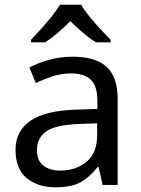

<svg xmlns="http://www.w3.org/2000/svg" viewBox="-20 -786 601 816"><path d="M288 -545Q386 -545 433 -502Q480 -459 480 -365V0H416L399 -76H395Q360 -32 321.5 -11Q283 10 215 10Q142 10 94 -28.5Q46 -67 46 -149Q46 -229 109 -272.5Q172 -316 303 -320L394 -323V-355Q394 -422 365 -448Q336 -474 283 -474Q241 -474 203 -461.5Q165 -449 132 -433L105 -499Q140 -518 188 -531.5Q236 -545 288 -545ZM314 -259Q214 -255 175.5 -227Q137 -199 137 -148Q137 -103 164.5 -82Q192 -61 235 -61Q303 -61 348 -98.5Q393 -136 393 -214V-262ZM325 -766Q337 -744 359.5 -716.5Q382 -689 406.5 -662.5Q431 -636 450 -617V-606H388Q362 -622 334 -645.5Q306 -669 279 -696Q252 -669 225 -646Q198 -623 172 -606H112V-617Q131 -637 154.5 -663Q178 -689 200 -716.5Q222 -744 235 -766Z"/></svg>

Font: Noto Sans Mongolian
Style: Regular
Weight: 400
Designer: Monotype Design Team
Foundry: Monotype Imaging Inc.
Version: Version 3.001; ttfautohint (v1.8.4.7-5d5b)